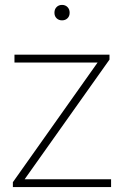

<svg xmlns="http://www.w3.org/2000/svg" viewBox="-20 -763 504 783"><path d="M32.5 0V-20L378 -508H39V-540H426.5V-520L80.5 -32H433V0ZM233 -680Q219.5 -680 210.8 -688.5Q202 -697 202 -711Q202 -725.5 210.8 -734.2Q219.5 -743 233 -743Q246.5 -743 255.2 -734.2Q264 -725.5 264 -711Q264 -697 255.2 -688.5Q246.5 -680 233 -680Z"/></svg>

Font: Encode Sans SmExp Th
Style: Regular
Weight: 100
Width: 6
Designer: Multiple Designers
Foundry: Impallari Type
Version: Version 3.002; ttfautohint (v1.8.3) -l 8 -r 50 -G 200 -x 14 